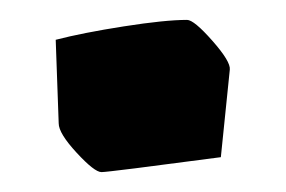

<svg xmlns="http://www.w3.org/2000/svg" viewBox="-20 -421 287 193"><path d="M39 -297 36 -381Q63 -388 104.5 -394.5Q146 -401 168 -401Q175 -401 193.5 -380Q212 -359 211 -351L202 -263Q89 -248 82 -248Q75 -248 57 -267.5Q39 -287 39 -297Z"/></svg>

Font: Grenze Black
Style: Regular
Weight: 900
Designer: Renata Polastri
Foundry: Omnibus-Type
Version: Version 1.002; ttfautohint (v1.8)